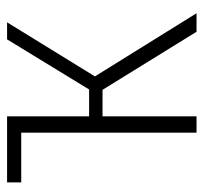

<svg xmlns="http://www.w3.org/2000/svg" viewBox="-36 -526 562 529"><g transform="rotate(-90 244.5 -261.0)"><path d="M299 -280 473 0H422L262 -259H189V0H144V-483H7V-522H189V-296H263L401 -522H448Z"/></g></svg>

Font: Fira Sans Condensed ExtraLight
Style: Regular
Weight: 275
Width: 3
Designer: Carrois Corporate & Edenspiekermann AG
Foundry: Carrois Corporate GbR & Edenspiekermann AG
Version: Version 4.203